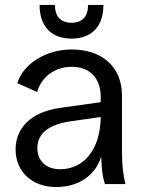

<svg xmlns="http://www.w3.org/2000/svg" viewBox="-20 -744 584 776"><path d="M207 12C295 12 365 -33 389 -111C391 -58 395 -27 404 0H487C478 -37 473 -76 473 -125V-358C473 -475 391 -544 270 -544C163 -544 73 -484 50 -408L130 -372C146 -430 199 -474 270 -474C342 -474 387 -429 387 -353V-331L223 -308C102 -291 43 -224 43 -140C43 -50 110 12 207 12ZM269 -588C351 -588 398 -638 398 -724H336C336 -678 313 -652 269 -652C225 -652 202 -678 202 -724H140C140 -638 187 -588 269 -588ZM131 -146C131 -191 159 -239 267 -254L387 -271C386 -140 319 -60 223 -60C167 -60 131 -93 131 -146Z"/></svg>

Font: Ronzino
Style: Regular
Weight: 400
Designer: Nunzio Mazzaferro
Foundry: Collletttivo
Version: Version 1.000;Glyphs 3.3 (3337)